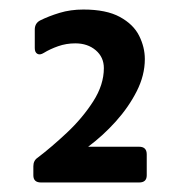

<svg xmlns="http://www.w3.org/2000/svg" viewBox="-20 -846 371 403"><path d="M66 -463Q50 -463 50 -478V-497Q50 -509 59 -515Q88 -537 120.5 -567.5Q153 -598 175.5 -633Q198 -668 198 -703Q198 -726 181 -740.5Q164 -755 138 -755Q119 -755 102 -749Q85 -743 72 -735Q64 -730 58.5 -733Q53 -736 53 -745V-784Q53 -797 64 -803Q82 -812 105 -819Q128 -826 155 -826Q203 -826 231.5 -810.5Q260 -795 272 -771Q284 -747 284 -722Q284 -688 267 -654.5Q250 -621 223 -591Q196 -561 165 -538H272Q288 -538 288 -522V-478Q288 -463 272 -463Z"/></svg>

Font: Pitagon Sans Medium
Style: Regular
Weight: 500
Designer: Travis Tran
Foundry: Pitagon
Version: Version 1.001; ttfautohint (v1.8.4.7-5d5b);gftools[0.9.26]